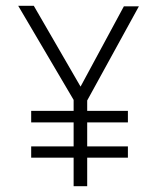

<svg xmlns="http://www.w3.org/2000/svg" viewBox="-20 -645 540 665"><path d="M245 -221H88V-261H246ZM272 -261H423V-221H272ZM245 -99H88V-138H245ZM272 -138H423V-99H272ZM282 0H235V-299L43 -625H97L259 -345L409 -623H461L282 -297Z"/></svg>

Font: Inconsolata Light
Style: Regular
Weight: 300
Designer: Raph Levien, Cyreal, Brenton Simpson
Foundry: Raph Levien, Cyreal, Google
Version: Version 3.001